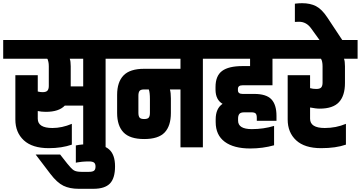

<svg xmlns="http://www.w3.org/2000/svg" viewBox="-60 -921 2255 1200"><path d="M460 -381V-554H376Q382 -538 382 -507V-382V-381ZM682 -671V-554H600V0H460V-261H345Q308 -222 227 -222Q199 -222 176 -227V-179Q176 -121 268 -121Q327 -121 389 -147V-17Q326 5 245 5Q142 5 89 -44Q36 -93 36 -174V-451H176V-349Q192 -345 206 -345Q229 -345 237 -355Q245 -365 245 -384V-507Q245 -522 242.5 -534Q240 -546 238 -550L235 -554H-40V-671Z M163 45H316L360 101Q386 134 401.5 143.5Q417 153 449 153H496Q518 153 527.5 146Q537 139 537 120Q537 102 527.5 95Q518 88 496 88Q473 88 452.5 90Q432 92 423 94L414 96V-12Q449 -20 509 -20Q584 -20 621.5 12.5Q659 45 659 119Q659 193 627 226Q595 259 524 259H431Q376 259 336.5 240Q297 221 255 166Z M1068 -362H1002Q1008 -341 1008 -306V-215Q1008 -134 969 -93Q930 -52 841 -52Q752 -52 712 -93.5Q672 -135 672 -215V-328Q672 -408 712 -449.5Q752 -491 841 -491H1068V-554H602V-671H1290V-554H1208V0H1068ZM870 -362H841Q819 -362 812 -352.5Q805 -343 805 -323V-216Q805 -196 812 -186.5Q819 -177 841 -177Q863 -177 870 -186.5Q877 -196 877 -216V-301Q877 -344 870 -362Z M1288 -158V-175Q1288 -243 1331 -272Q1288 -297 1287 -359V-377Q1287 -447 1328 -477.5Q1369 -508 1456 -508H1503V-554H1210V-671H1738V-554H1643V-388H1456Q1427 -388 1427 -365V-357Q1427 -334 1456 -334H1529Q1604 -334 1636 -300.5Q1668 -267 1668 -197V-166H1545V-184Q1545 -204 1538 -211.5Q1531 -219 1511 -219H1467Q1444 -219 1436 -209Q1428 -199 1428 -180V-167Q1428 -114 1514 -114Q1587 -114 1653 -134V-13Q1582 7 1504 7Q1401 7 1344.5 -35Q1288 -77 1288 -158Z M2102 -147V-17Q2039 5 1947 5Q1844 5 1791 -44Q1738 -93 1738 -174V-451H1878V-370Q1896 -365 1917 -365Q1940 -365 1948 -375Q1956 -385 1956 -404V-507Q1956 -522 1953.5 -534Q1951 -546 1948 -550L1946 -554H1658V-671H2175V-554H2090Q2096 -538 2096 -507V-402Q2096 -323 2058.5 -282.5Q2021 -242 1938 -242Q1925 -242 1910 -244Q1895 -246 1886 -248L1878 -249V-179Q1878 -121 1970 -121Q2040 -121 2102 -147Z M1783 -784V-898Q1806 -901 1828 -901Q1879 -901 1915 -882.5Q1951 -864 1985 -813L2079 -671H1937L1885 -743Q1855 -785 1809 -785Q1793 -785 1783 -784Z"/></svg>

Font: Khand Black
Style: Regular
Weight: 900
Designer: Sanchit Sawaria and Jyotish Sonowal (Devanagari), Satya Rajpurohit (Latin)
Foundry: Indian Type Foundry
Version: Version 2.000;PS 1.0;hotconv 1.0.79;makeotf.lib2.5.61930